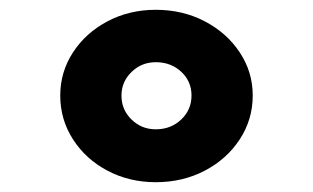

<svg xmlns="http://www.w3.org/2000/svg" viewBox="-20 -492 640 392"><path d="M228 -297Q228 -325 248.5 -345Q269 -365 298 -365Q329 -365 350 -345.5Q371 -326 371 -297Q371 -268 350 -248Q329 -228 298 -228Q269 -228 248.5 -248Q228 -268 228 -297ZM103 -297Q103 -248 129 -207.5Q155 -167 199.5 -143.5Q244 -120 298 -120Q353 -120 398 -143.5Q443 -167 469.5 -207.5Q496 -248 496 -297Q496 -345 469.5 -385Q443 -425 398 -448.5Q353 -472 298 -472Q244 -472 199.5 -448.5Q155 -425 129 -385Q103 -345 103 -297Z"/></svg>

Font: Madhuban SemiBold
Style: Regular
Weight: 600
Designer: jaikishan Patel
Foundry: MagicType
Version: Version 1.000